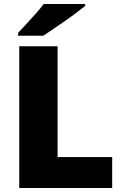

<svg xmlns="http://www.w3.org/2000/svg" viewBox="-20 -947 622 967"><path d="M77 0V-714H270V-156H545V0ZM409 -917Q391 -903 364 -882.5Q337 -862 306 -840.5Q275 -819 246.5 -799.5Q218 -780 198 -767H71V-781Q88 -800 112 -825.5Q136 -851 160 -878Q184 -905 200 -927H409Z"/></svg>

Font: Noto Sans Myanmar Black
Style: Regular
Weight: 900
Designer: Monotype Design Team
Foundry: Monotype Imaging Inc.
Version: Version 2.107; ttfautohint (v1.8.4.7-5d5b)